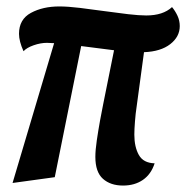

<svg xmlns="http://www.w3.org/2000/svg" viewBox="-20 -550 578 596"><path d="M362 26Q323 26 299.5 5Q276 -16 276 -63Q276 -84 280.5 -114.5Q285 -145 290.5 -175.5Q296 -206 300 -225L334 -394L232 -407L150 0L19 18L148 -416Q142 -416 136.5 -416.5Q131 -417 126 -417Q106 -417 84.5 -409.5Q63 -402 53 -391Q39 -422 39 -445Q39 -490 76 -510Q113 -530 164 -530Q191 -530 228 -525.5Q265 -521 304 -515.5Q343 -510 377.5 -506Q412 -502 434 -502Q486 -502 514 -528Q524 -516 531 -501Q538 -486 538 -469Q538 -436 508.5 -413Q479 -390 427 -388L404 -218Q401 -199 399 -173.5Q397 -148 397 -132Q397 -94 411 -69Q425 -44 460 -43Q449 -9 423.5 8.5Q398 26 362 26Z"/></svg>

Font: Sansita Swashed SemiBold
Style: Regular
Weight: 600
Designer: Pablo Cosgaya
Foundry: Omnibus-Type
Version: Version 1.003; ttfautohint (v1.8.3)